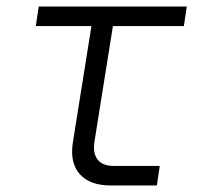

<svg xmlns="http://www.w3.org/2000/svg" viewBox="-20 -570 640 590"><path d="M321 0Q256 0 225 -35Q194 -70 204 -133L261 -490H90L99 -550H554L545 -490H327L270 -133Q265 -98 280.5 -79Q296 -60 330 -60H471L462 0Z"/></svg>

Font: JetBrains Mono NL ExtraLight
Style: Italic
Weight: 200
Italic angle: -9°
Monospace: yes
Designer: Philipp Nurullin, Konstantin Bulenkov
Foundry: JetBrains
Version: Version 2.305; ttfautohint (v1.8.4.7-5d5b)